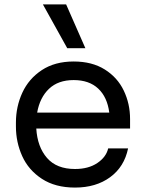

<svg xmlns="http://www.w3.org/2000/svg" viewBox="-20 -830 652 868"><path d="M52 -258V-276Q52 -348 81 -411Q110 -474 169 -513Q228 -552 313 -552Q396 -552 453.5 -516Q511 -480 539.5 -420.5Q568 -361 568 -292V-249H144Q149 -166 192.5 -116Q236 -66 319 -66Q380 -66 420 -93Q460 -120 469 -159H559Q542 -76 478 -29Q414 18 319 18Q230 18 169.5 -21.5Q109 -61 80.5 -124Q52 -187 52 -258ZM474 -321Q465 -391 424 -429.5Q383 -468 313 -468Q243 -468 201.5 -428.5Q160 -389 148 -321ZM174 -810H279L366 -612H284Z"/></svg>

Font: Sora-SIA
Style: Regular
Weight: 400
Designer: Jonathan Barnbrook, Julián Moncada
Foundry: Barnbrook Fonts
Version: Version 2.000